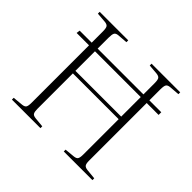

<svg xmlns="http://www.w3.org/2000/svg" viewBox="-170 -920 1118 1118"><g transform="rotate(45 389.0 -361.5)"><path d="M58 0V-15L121 -21Q140 -23 146 -32.5Q152 -42 152 -68V-541H50L53 -563H152V-655Q152 -681 146 -691Q140 -701 120 -703L58 -708V-723H293V-708L230 -703Q212 -701 206.5 -690.5Q201 -680 201 -653V-563H578V-655Q578 -682 571.5 -691.5Q565 -701 545 -703L485 -708V-723H721V-708L658 -703Q639 -701 633 -691Q627 -681 627 -653V-563H725V-541H627V-66Q627 -41 634 -32Q641 -23 660 -21L721 -15V0H485V-15L547 -21Q566 -23 572 -32.5Q578 -42 578 -68V-359H201V-66Q201 -43 207 -33Q213 -23 232 -21L293 -15V0ZM201 -380H578V-541H201Z"/></g></svg>

Font: Literata 60pt ExtraLight
Style: Regular
Weight: 250
Designer: Latin by Veronika Burian and Jose Scaglione. Greek by Irene Vlachou. Cyrillic by Vera Evstafieva.
Foundry: TypeTogether
Version: Version 3.103;gftools[0.9.29]